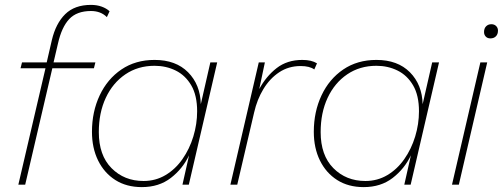

<svg xmlns="http://www.w3.org/2000/svg" viewBox="-20 -755 2056 785"><path d="M55 0 166 -476H64L70 -500H171L192 -591Q208 -659 246.5 -697Q285 -735 352 -735Q376 -735 395.5 -728Q415 -721 428 -709L417 -685Q392 -710 352 -710Q294 -710 263 -677Q232 -644 217 -577L199 -500H370L364 -476H194L83 0Z M560 10Q497 10 451.5 -19Q406 -48 381 -99Q356 -150 356 -216Q356 -298 387.5 -365Q419 -432 476.5 -471Q534 -510 612 -510Q699 -510 749 -459.5Q799 -409 801 -329L840 -500H868L752 0H726L753 -120Q727 -65 678.5 -27.5Q630 10 560 10ZM567 -15Q616 -15 656.5 -39Q697 -63 726 -104.5Q755 -146 770.5 -197Q786 -248 786 -300Q786 -365 762 -406Q738 -447 698.5 -466.5Q659 -486 612 -486Q544 -486 492.5 -451Q441 -416 412.5 -355Q384 -294 384 -215Q384 -120 436 -67.5Q488 -15 567 -15Z M922 0 1038 -500H1063L1040 -391Q1068 -443 1111 -476.5Q1154 -510 1216 -510Q1254 -510 1276 -496L1265 -471Q1246 -485 1209 -485Q1160 -485 1121.5 -459.5Q1083 -434 1057 -391Q1031 -348 1019 -295L950 0Z M1467 10Q1404 10 1358.5 -19Q1313 -48 1288 -99Q1263 -150 1263 -216Q1263 -298 1294.5 -365Q1326 -432 1383.5 -471Q1441 -510 1519 -510Q1606 -510 1656 -459.5Q1706 -409 1708 -329L1747 -500H1775L1659 0H1633L1660 -120Q1634 -65 1585.5 -27.5Q1537 10 1467 10ZM1474 -15Q1523 -15 1563.5 -39Q1604 -63 1633 -104.5Q1662 -146 1677.5 -197Q1693 -248 1693 -300Q1693 -365 1669 -406Q1645 -447 1605.5 -466.5Q1566 -486 1519 -486Q1451 -486 1399.5 -451Q1348 -416 1319.5 -355Q1291 -294 1291 -215Q1291 -120 1343 -67.5Q1395 -15 1474 -15Z M1985 -598Q1973 -598 1966 -605.5Q1959 -613 1959 -624Q1959 -639 1967.5 -647.5Q1976 -656 1989 -656Q2001 -656 2008.5 -648.5Q2016 -641 2016 -630Q2016 -615 2007.5 -606.5Q1999 -598 1985 -598ZM1972 -500 1856 0H1828L1944 -500Z"/></svg>

Font: Work Sans ExtraLight
Style: Italic
Weight: 200
Italic angle: -13°
Designer: Wei Huang
Foundry: Wei Huang
Version: Version 2.012; ttfautohint (v1.8.3)